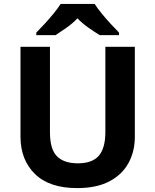

<svg xmlns="http://www.w3.org/2000/svg" viewBox="-20 -954 796 984"><path d="M671 -252Q671 -178 638.5 -118.5Q606 -59 540.5 -24.5Q475 10 375 10Q233 10 159 -62.5Q85 -135 85 -254V-714H236V-277Q236 -189 272 -153Q308 -117 379 -117Q453 -117 486.5 -156Q520 -195 520 -278V-714H671ZM465 -934Q479 -912 501.5 -884.5Q524 -857 548 -831Q572 -805 590 -787V-774H491Q465 -790 434 -811.5Q403 -833 377 -860Q351 -833 321 -812Q291 -791 265 -774H166V-787Q185 -806 208.5 -831.5Q232 -857 254.5 -884.5Q277 -912 291 -934Z"/></svg>

Font: Noto Sans Javanese
Style: Regular
Weight: 400
Designer: Monotype Design Team
Foundry: Monotype Imaging Inc.
Version: Version 2.004